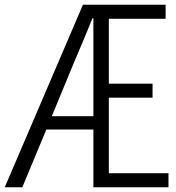

<svg xmlns="http://www.w3.org/2000/svg" viewBox="-21 -788 741 808"><path d="M437 -59V-377H621V-436H437V-709H676V-768H328L-1 0H73L174 -243H372V0H688V-59ZM197 -299 259 -449C295 -538 333 -623 368 -711H372V-299Z"/></svg>

Font: Kawkab Mono Light
Style: Regular
Weight: 300
Monospace: yes
Designer: Abdullah Arif
Foundry: Abdullah Arif
Version: Version 1.000;PS 000.500;hotconv 1.0.88;makeotf.lib2.5.64775